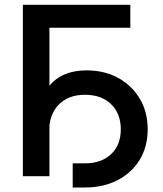

<svg xmlns="http://www.w3.org/2000/svg" viewBox="-20 -748 691 815"><path d="M533.2 -727.5V-630.4H189.9V0H77.1V-727.5ZM288.6 47.9V-54.7H340.8Q410.2 -54.7 451.4 -93.5Q492.7 -132.3 492.7 -199.2Q492.7 -266.1 451.4 -305.9Q410.2 -345.7 340.8 -345.7Q270.5 -345.7 229.5 -304Q188.5 -262.2 188.5 -189.9H134.3Q134.3 -273.4 158.2 -331.3Q182.1 -389.2 229.7 -419.2Q277.3 -449.2 347.7 -449.2Q422.9 -449.2 481.2 -417.5Q539.6 -385.7 573.2 -329.3Q606.9 -272.9 606.9 -199.2Q606.9 -125.5 573 -69.8Q539.1 -14.2 479 16.8Q418.9 47.9 340.8 47.9Z"/></svg>

Font: V-Inter
Style: Medium-500
Weight: 500
Designer: Rasmus Andersson
Foundry: rsms
Version: Version 4.000;git-4146feb